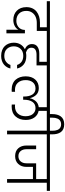

<svg xmlns="http://www.w3.org/2000/svg" viewBox="1044 -2100 1129 3315"><g transform="rotate(90 1608.5 -442.5)"><path d="M-28.8 -740.2H638.2L637.2 -686H484.9V-513.2H345.2Q288.6 -513.2 242.7 -493.4Q196.8 -473.6 168 -432.1Q139.2 -390.6 139.2 -333Q139.2 -253.9 185.5 -207Q231.9 -160.2 312 -160.2Q339.8 -160.2 366.5 -169.2Q393.1 -178.2 416.3 -195.3Q439.5 -212.4 453.6 -241.7Q467.8 -271 467.8 -308.1H526.9V11.2H463.9V-194.8Q443.4 -155.3 398.2 -131.6Q353 -107.9 295.9 -107.9Q197.3 -107.9 135.7 -168.7Q74.2 -229.5 74.2 -334Q74.2 -391.1 94.7 -436Q115.2 -481 151.4 -509.5Q187.5 -538.1 235.4 -553Q283.2 -567.9 339.8 -567.9H421.9V-686H-28.8Z M1133.8 -58.1Q1127.4 -27.3 1111.1 0.5Q1094.7 28.3 1068.6 51.5Q1042.5 74.7 1002.9 88.4Q963.4 102.1 916 102.1Q860.8 102.1 816.9 85Q772.9 67.9 745.1 37.8Q717.3 7.8 702.6 -31.7Q688 -71.3 688 -117.2Q688 -181.2 717.5 -231Q747.1 -280.8 800.8 -307.1Q761.7 -322.8 736.8 -353.8Q711.9 -384.8 711.9 -430.2Q711.9 -493.2 756.8 -524.7Q801.8 -556.2 875 -556.2H1018.1V-686H580.1V-740.2H1224.1V-686H1080.1V-508.8H894Q839.8 -508.8 807.4 -487.8Q774.9 -466.8 774.9 -419.9Q774.9 -352.5 857.9 -326.2Q885.3 -332 917 -332Q1010.3 -332 1064.9 -286.6Q1119.6 -241.2 1133.8 -172.9H1071.8Q1066.4 -192.4 1054.9 -210.2Q1043.5 -228 1025.4 -244.1Q1007.3 -260.3 978.8 -270Q950.2 -279.8 916 -279.8Q837.4 -279.8 794.2 -232.7Q751 -185.5 751 -116.2Q751 -45.9 793.9 1Q836.9 47.9 916 47.9Q979 47.9 1019.5 15.4Q1060.1 -17.1 1071.8 -58.1Z M1789.1 -79.1Q1780.3 -79.1 1755.9 -81.1V-138.2Q1778.3 -136.2 1784.7 -136.2Q1868.2 -136.2 1913.1 -187.5Q1958 -238.8 1958 -320.8Q1958 -368.2 1942.4 -406.2Q1926.8 -444.3 1894.5 -467.8Q1862.3 -491.2 1817.9 -491.2Q1746.6 -491.2 1709.7 -437.5Q1672.9 -383.8 1672.9 -291V-277.8H1617.7V-291Q1617.7 -383.8 1582.8 -437.5Q1547.9 -491.2 1480 -491.2Q1409.2 -491.2 1371.6 -443.8Q1334 -396.5 1334 -320.8Q1334 -237.8 1378.9 -187Q1423.8 -136.2 1505.9 -136.2Q1513.2 -136.2 1535.6 -138.2V-81.1Q1511.2 -79.1 1502 -79.1Q1444.3 -79.1 1399.2 -97.7Q1354 -116.2 1325.9 -149.2Q1297.9 -182.1 1283.4 -225.8Q1269 -269.5 1269 -321.8Q1269 -424.8 1324.2 -486.3Q1379.4 -547.9 1472.7 -547.9Q1511.2 -547.9 1542.2 -534.7Q1573.2 -521.5 1593.3 -498.5Q1613.3 -475.6 1626 -450Q1638.7 -424.3 1645 -395H1647Q1653.3 -421.9 1664.8 -445.6Q1676.3 -469.2 1694.3 -491.5Q1712.4 -513.7 1740 -528.3Q1767.6 -543 1801.8 -546.9V-686H1166V-740.2H2125V-686H1864.7V-544.9Q1938 -530.8 1980 -471.4Q2022 -412.1 2022 -321.8Q2022 -213.9 1961.2 -146.5Q1900.4 -79.1 1789.1 -79.1Z M1920.9 -780.8Q1920.9 -825.7 1930.7 -862.3Q1940.4 -898.9 1960.9 -927.2Q1981.4 -955.6 2015.9 -971.2Q2050.3 -986.8 2096.7 -986.8Q2144 -986.8 2178.5 -971.2Q2212.9 -955.6 2232.7 -926.8Q2252.4 -897.9 2261.5 -861.8Q2270.5 -825.7 2270.5 -780.8V-740.2H2411.6V-686H2270.5V0H2207.5V-686H2066.9V-740.2H2208.5V-783.2Q2208.5 -807.1 2205.6 -827.9Q2202.6 -848.6 2194.8 -868.4Q2187 -888.2 2174.6 -902.1Q2162.1 -916 2142.3 -924.6Q2122.6 -933.1 2096.7 -933.1Q2071.3 -933.1 2051.3 -924.6Q2031.2 -916 2018.6 -902.1Q2005.9 -888.2 1997.8 -868.4Q1989.7 -848.6 1986.3 -827.9Q1982.9 -807.1 1982.9 -783.2V-724.1H1920.9Z M2353.5 -740.2H3246.1V-686H3106.4V0H3042.5V-446.8H2832.5V-335Q2832.5 -247.6 2782.2 -193.4Q2731.9 -139.2 2646.5 -139.2Q2559.6 -139.2 2511.5 -193.1Q2463.4 -247.1 2463.4 -335V-502H2527.3V-335Q2527.3 -272 2559.3 -233.9Q2591.3 -195.8 2647.5 -195.8Q2704.1 -195.8 2737.3 -233.9Q2770.5 -272 2770.5 -335V-502H3042.5V-686H2353.5Z"/></g></svg>

Font: PoppinsZ Light
Style: Regular
Weight: 300
Designer: Ninad Kale (Devanagari), Jonny Pinhorn (Latin)
Foundry: Indian Type Foundry
Version: Version 3.002;FEAKit 1.0